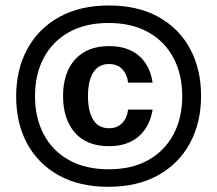

<svg xmlns="http://www.w3.org/2000/svg" viewBox="-20 -682 807 713"><path d="M381.7 11.7Q275 11.7 198.3 -30.8Q121.7 -73.3 80.8 -148.8Q40 -224.2 40 -323.3Q40 -423.3 81.2 -499.6Q122.5 -575.8 200 -618.8Q277.5 -661.7 384.2 -661.7Q491.7 -661.7 568.3 -619.2Q645 -576.7 685.8 -500.8Q726.7 -425 726.7 -325.8Q726.7 -226.7 685.4 -150.4Q644.2 -74.2 567.1 -31.2Q490 11.7 381.7 11.7ZM383.3 -53.3Q469.2 -53.3 530.4 -87.5Q591.7 -121.7 624.2 -182.9Q656.7 -244.2 656.7 -325Q656.7 -405.8 624.2 -467.1Q591.7 -528.3 530.4 -562.5Q469.2 -596.7 383.3 -596.7Q297.5 -596.7 236.2 -562.5Q175 -528.3 142.5 -467.1Q110 -405.8 110 -325Q110 -244.2 142.5 -182.9Q175 -121.7 236.2 -87.5Q297.5 -53.3 383.3 -53.3ZM384.2 -139.2Q301.7 -139.2 257.9 -189.6Q214.2 -240 214.2 -325Q214.2 -412.5 259.2 -461.7Q304.2 -510.8 385 -510.8Q454.2 -510.8 495.8 -475Q537.5 -439.2 546.7 -375H455.8Q451.7 -407.5 433.3 -425.8Q415 -444.2 385 -444.2Q345.8 -444.2 326.2 -412.9Q306.7 -381.7 306.7 -325Q306.7 -268.3 326.2 -237.1Q345.8 -205.8 385 -205.8Q415 -205.8 433.3 -224.6Q451.7 -243.3 455.8 -275H546.7Q536.7 -211.7 495 -175.4Q453.3 -139.2 384.2 -139.2Z"/></svg>

Font: Familjen Grotesk GF Medium
Style: Regular
Weight: 500
Designer: Anders Wikstroem, Jonas Baeckman, Matilda Gysing, Kristian Moeller
Foundry: Familjen STHLM AB
Version: Version 2.000; Beta; Release 4; Build 6